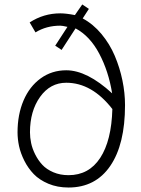

<svg xmlns="http://www.w3.org/2000/svg" viewBox="-20 -838 635 866"><path d="M252 -777.8Q277.8 -777.8 317.9 -770Q322.8 -777.8 334.2 -793.7Q345.7 -809.6 351.1 -817.9L380.9 -797.9L353 -754.9Q400.4 -729.5 437.7 -684.6Q475.1 -639.6 497.8 -585.9Q520.5 -532.2 532.2 -475.3Q543.9 -418.5 543.9 -363.8Q543.9 -187 477.3 -89.6Q410.6 7.8 289.1 7.8Q238.8 7.8 198.2 -9.3Q157.7 -26.4 132.3 -52.7Q106.9 -79.1 89.8 -113Q72.8 -147 65.9 -179Q59.1 -210.9 59.1 -241.2Q59.1 -321.3 86.2 -384.8Q113.3 -448.2 163.6 -484.6Q213.9 -521 278.8 -521Q372.6 -521 485.8 -417Q469.7 -516.6 427.7 -595.9Q385.7 -675.3 320.8 -710Q314.5 -699.7 257.8 -612.8Q251.5 -616.7 243.4 -622.6Q235.4 -628.4 229 -631.8L284.2 -716.8Q261.2 -722.2 252 -722.2Q189 -722.2 140.1 -691.9L113.8 -736.8Q176.8 -777.8 252 -777.8ZM289.1 -47.9Q380.9 -47.9 431.9 -125.7Q482.9 -203.6 486.8 -346.2Q394.5 -464.8 278.8 -464.8Q206.5 -464.8 160.9 -401.1Q115.2 -337.4 115.2 -241.2Q115.2 -217.8 120.4 -192.9Q125.5 -168 138.7 -141.6Q151.9 -115.2 170.9 -94.7Q189.9 -74.2 220.7 -61Q251.5 -47.9 289.1 -47.9Z"/></svg>

Font: Junction Light
Style: Regular
Weight: 300
Designer: Caroline Hadilaksono
Foundry: Caroline Hadilaksono
Version: Version 1.002